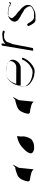

<svg xmlns="http://www.w3.org/2000/svg" viewBox="1085 -1615 526 2736"><g transform="rotate(-90 1348.0 -247.0)"><path d="M369 -321C368 -318 325 -246 325 -242C317 -168 310 -99 303 -29C302 -26 305 -28 305 -28C290 -47 267 -63 236 -67L218 -72C218 -74 177 -81 170 -81C145 -81 127 -93 131 -116C142 -177 168 -235 213 -258C235 -267 255 -277 279 -282C291 -284 297 -289 307 -290C310 -291 316 -293 321 -291C333 -286 364 -332 371 -323C371 -322 368 -322 369 -321Z M777 -268C774 -252 771 -229 771 -218C771 -206 771 -183 773 -169C765 -123 749 -78 721 -54L702 -44C675 -26 632 -20 592 -25C582 -27 563 -30 556 -36C543 -44 527 -56 531 -78C546 -131 581 -159 615 -192C642 -217 679 -238 713 -251C733 -256 753 -265 777 -268Z M1333 -321C1332 -318 1289 -246 1289 -242C1281 -168 1274 -99 1267 -29C1266 -26 1269 -28 1269 -28C1254 -47 1231 -63 1200 -67L1182 -72C1182 -74 1141 -81 1134 -81C1109 -81 1091 -93 1095 -116C1106 -177 1132 -235 1177 -258C1199 -267 1219 -277 1243 -282C1255 -284 1261 -289 1271 -290C1274 -291 1280 -293 1285 -291C1297 -286 1328 -332 1335 -323C1335 -322 1332 -322 1333 -321Z M1502 -278C1504 -281 1522 -281 1522 -282C1534 -327 1553 -356 1579 -382C1598 -401 1617 -417 1650 -418C1651 -419 1737 -420 1738 -420C1766 -420 1787 -413 1805 -404C1824 -394 1851 -378 1845 -348C1844 -338 1836 -324 1830 -317C1816 -295 1792 -278 1761 -278C1761 -278 1506 -279 1506 -279C1505 -279 1504 -278 1502 -278ZM1501 -242C1503 -241 1495 -215 1498 -215H1746C1793 -215 1823 -238 1845 -270C1861 -293 1871 -327 1862 -349C1856 -365 1843 -380 1829 -389C1804 -403 1787 -417 1746 -417C1746 -417 1660 -418 1661 -419C1608 -420 1577 -389 1549 -358C1514 -318 1497 -263 1485 -195C1483 -186 1483 -179 1484 -171C1485 -121 1508 -93 1541 -70C1574 -47 1615 -22 1672 -20C1671 -19 1686 -18 1685 -17C1713 -15 1735 -20 1755 -30C1797 -52 1830 -81 1859 -119C1872 -136 1881 -158 1891 -178C1901 -198 1871 -205 1864 -187C1860 -177 1855 -164 1849 -155C1835 -134 1817 -113 1799 -96C1791 -90 1769 -76 1758 -69C1739 -59 1725 -47 1700 -47C1693 -46 1686 -45 1678 -46C1677 -46 1660 -47 1660 -48C1601 -54 1548 -76 1519 -108C1496 -129 1474 -157 1484 -206C1486 -216 1488 -226 1491 -236C1494 -235 1498 -242 1501 -242Z M2031 -41C2032 -41 2087 -328 2087 -328C2088 -334 2092 -340 2094 -344C2096 -353 2102 -364 2104 -371C2113 -397 2121 -425 2143 -435C2158 -447 2175 -452 2199 -452H2218C2229 -452 2241 -451 2249 -448C2248 -448 2256 -444 2255 -443C2273 -434 2289 -466 2270 -471C2269 -470 2258 -474 2258 -473C2246 -478 2231 -478 2213 -477C2212 -476 2189 -475 2189 -474C2146 -474 2119 -459 2093 -437C2081 -413 2088 -439 2097 -463C2099 -472 2097 -490 2088 -490C2079 -490 2067 -483 2065 -474C2065 -474 1992 -40 1993 -40C1993 -34 2029 -38 2031 -41Z M2686 -381C2686 -381 2641 -360 2641 -359C2629 -386 2583 -388 2547 -393C2547 -393 2492 -392 2493 -391C2473 -391 2459 -381 2446 -371C2426 -355 2413 -338 2407 -306C2406 -299 2407 -291 2411 -283C2416 -272 2426 -254 2437 -249C2438 -249 2445 -242 2446 -242C2453 -236 2461 -231 2470 -226C2470 -225 2481 -219 2481 -218C2490 -213 2500 -211 2509 -205C2527 -192 2543 -184 2562 -172C2563 -172 2577 -164 2578 -164C2585 -157 2600 -143 2606 -134C2616 -119 2630 -101 2626 -75C2623 -69 2620 -65 2616 -61C2607 -51 2590 -45 2579 -38C2561 -28 2535 -23 2510 -24C2506 -25 2501 -26 2493 -26H2463C2457 -27 2441 -33 2438 -36C2416 -54 2397 -81 2385 -107C2384 -107 2378 -116 2377 -116C2368 -134 2338 -114 2346 -98C2360 -73 2373 -43 2393 -22C2401 -13 2419 -2 2439 -4C2439 -4 2468 -5 2468 -5C2475 -5 2479 -5 2483 -4C2500 -3 2518 -6 2534 -9C2554 -12 2567 -21 2584 -29C2606 -39 2637 -60 2644 -89C2654 -146 2622 -179 2595 -207C2589 -213 2574 -224 2567 -230C2568 -230 2556 -241 2557 -241C2543 -254 2527 -267 2511 -278C2511 -280 2488 -295 2489 -296C2487 -299 2485 -303 2483 -306C2477 -313 2469 -316 2465 -326C2461 -332 2455 -340 2457 -348C2461 -354 2464 -364 2469 -369C2469 -369 2478 -380 2478 -379C2488 -388 2503 -399 2520 -398C2520 -397 2573 -397 2573 -396C2577 -395 2581 -394 2586 -393C2609 -390 2629 -382 2645 -374C2649 -373 2651 -364 2652 -361C2660 -344 2695 -363 2686 -381Z"/></g></svg>

Font: Photofail
Style: It
Weight: 400
Foundry: Cannot Into Space Fonts
Version: Version 0.97